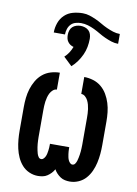

<svg xmlns="http://www.w3.org/2000/svg" viewBox="-92 -893 685 961"><g transform="rotate(10 250.0 -412.5)"><path d="M169 8Q146 8 124.5 -1.5Q103 -11 88 -28Q73 -45 63.5 -66Q54 -87 49 -109.5Q44 -132 42 -154.5Q40 -177 40 -200V-320Q40 -343 42.5 -366.5Q45 -390 52 -412.5Q59 -435 71 -455.5Q83 -476 101 -491Q119 -506 142 -513Q165 -520 188 -520V-434Q177 -434 168 -426Q159 -418 154 -408Q149 -398 146 -387Q143 -376 141.5 -365Q140 -354 139.5 -342.5Q139 -331 139 -320V-200Q139 -192 139 -183.5Q139 -175 139.5 -166.5Q140 -158 140.5 -150Q141 -142 142.5 -133.5Q144 -125 145.5 -117Q147 -109 149.5 -101Q152 -93 157 -85.5Q162 -78 171 -78Q178 -78 183.5 -84Q189 -90 192 -97Q195 -104 196.5 -111.5Q198 -119 199 -126Q200 -133 200.5 -140.5Q201 -148 201 -156V-161H299V-156Q299 -148 299.5 -140.5Q300 -133 301 -126Q302 -119 303.5 -111.5Q305 -104 308 -97Q311 -90 316.5 -84Q322 -78 329 -78Q338 -78 343 -85.5Q348 -93 350.5 -101Q353 -109 354.5 -117Q356 -125 357.5 -133.5Q359 -142 359.5 -150Q360 -158 360.5 -166.5Q361 -175 361 -183.5Q361 -192 361 -200V-320Q361 -331 360.5 -342.5Q360 -354 358.5 -365Q357 -376 354 -387Q351 -398 346 -408Q341 -418 332 -426Q323 -434 312 -434V-520Q335 -520 358 -513Q381 -506 399 -491Q417 -476 429 -455.5Q441 -435 448 -412.5Q455 -390 457.5 -366.5Q460 -343 460 -320V-200Q460 -177 458 -154.5Q456 -132 451 -109.5Q446 -87 436.5 -66Q427 -45 412 -28Q397 -11 375.5 -1.5Q354 8 331 8Q319 8 306.5 5.5Q294 3 283.5 -4Q273 -11 264.5 -20Q256 -29 250 -40Q244 -29 235.5 -20Q227 -11 216.5 -4Q206 3 193.5 5.5Q181 8 169 8ZM180 -713H123Q123 -738 131.5 -762Q140 -786 158 -803Q176 -820 200.5 -826.5Q225 -833 250 -833Q268 -833 285 -827.5Q302 -822 318.5 -814.5Q335 -807 350 -798Q365 -789 381.5 -781.5Q398 -774 415 -768.5Q432 -763 450 -763V-713Q432 -713 415 -718.5Q398 -724 381.5 -731.5Q365 -739 350 -748Q335 -757 318.5 -765Q302 -773 285 -778Q268 -783 250 -783Q236 -783 222 -779Q208 -775 198.5 -765Q189 -755 184.5 -741Q180 -727 180 -713ZM239 -562 196 -603Q209 -615 218 -629Q227 -643 233 -659Q224 -661 216.5 -666Q209 -671 203.5 -678.5Q198 -686 196 -695Q194 -704 194 -713Q194 -725 197.5 -736Q201 -747 209 -754.5Q217 -762 228 -765.5Q239 -769 250 -769Q261 -769 272 -765.5Q283 -762 291 -754.5Q299 -747 302.5 -736Q306 -725 306 -713Q306 -692 302 -671Q298 -650 289 -630.5Q280 -611 267.5 -593.5Q255 -576 239 -562Z"/></g></svg>

Font: Zed Mono Semibold
Style: Regular
Weight: 600
Monospace: yes
Designer: Belleve Invis
Foundry: Belleve Invis
Version: Version 1.0.0; ttfautohint (v1.8.4)